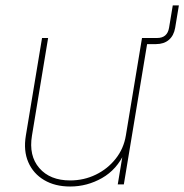

<svg xmlns="http://www.w3.org/2000/svg" viewBox="-20 -679 679 707"><path d="M508.3 -516.6 512.2 -539.1H558.6Q596.2 -539.1 602.5 -576.7L616.2 -659.2H638.7L625 -576.7Q620.1 -547.9 601.8 -532.2Q583.5 -516.6 554.7 -516.6ZM238.3 7.8Q182.6 7.8 142.6 -15.9Q102.5 -39.6 84.2 -81.8Q65.9 -124 75.2 -179.7L134.8 -539.1H157.2L97.7 -179.7Q85.4 -105.5 124.8 -60.1Q164.1 -14.6 238.3 -14.6Q289.1 -14.6 332.8 -35.9Q376.5 -57.1 406 -94.5Q435.5 -131.8 443.4 -179.7L502.9 -539.1H525.4L436 0H413.6L433.1 -117.2H439Q410.6 -54.7 355.7 -23.4Q300.8 7.8 238.3 7.8Z"/></svg>

Font: Inter 18pt Thin
Style: Italic
Weight: 250
Italic angle: -9.3988°
Version: Version 4.001;git-66647c0bb